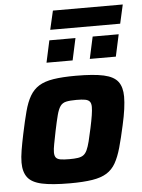

<svg xmlns="http://www.w3.org/2000/svg" viewBox="-58 -894 702 947"><g transform="rotate(-5 293.0 -420.0)"><path d="M249.9 8Q161.3 8 111.2 -3Q61.2 -14 40.9 -41.1Q20.5 -68.1 20.5 -114.3Q20.5 -140.7 26.3 -175.6Q32.1 -210.4 41.5 -255Q54.9 -319 66.9 -364.2Q78.8 -409.4 96.3 -439.4Q113.8 -469.4 141.5 -486.7Q169.2 -504 213.6 -511Q258 -518 324.3 -518Q412.9 -518 462.5 -507Q512.2 -496 532.6 -468.9Q552.9 -441.9 552.9 -394.7Q552.9 -368.3 548.2 -333.7Q543.5 -299 533.5 -255Q519.5 -191 506.8 -145.8Q494.1 -100.6 477.1 -70.6Q460.2 -40.6 432.6 -23.3Q404.9 -6 360.5 1Q316.2 8 249.9 8ZM257.2 -110.9Q283.2 -110.9 300 -113.5Q316.8 -116.1 327.4 -123.9Q338 -131.7 345.3 -147.6Q352.6 -163.5 359.3 -189.8Q366 -216.2 374.2 -255Q382.2 -292.3 386 -316.9Q389.9 -341.6 389.9 -358Q389.9 -375.8 382.7 -384.6Q375.6 -393.3 359.9 -396.2Q344.2 -399.1 316.9 -399.1Q284.5 -399.1 265.9 -394.9Q247.3 -390.7 237 -376.1Q226.6 -361.4 219.2 -332.9Q211.7 -304.5 201.4 -255Q193.8 -216.7 189 -191.8Q184.1 -166.9 184.1 -151Q184.1 -133.6 191 -124.9Q197.9 -116.3 213.9 -113.6Q229.9 -110.9 257.2 -110.9ZM400.5 -594.7 424.2 -703.4H553.1L529.5 -594.7ZM186.2 -594.7 209.8 -703.4H339.1L315.5 -594.7ZM218.6 -754.7 240.1 -848H585.9L565 -754.7Z"/></g></svg>

Font: Saira Thin
Style: Italic
Weight: 100
Italic angle: -12°
Designer: Hector Gatti with collaboration of the Omnibus-Type team
Foundry: Omnibus-Type
Version: Version 1.101